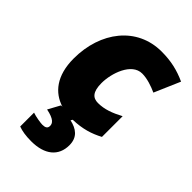

<svg xmlns="http://www.w3.org/2000/svg" viewBox="-236 -656 990 990"><g transform="rotate(45 258.5 -161.5)"><path d="M342 115C342 57 306 31 255 20L261 10C331 8 381 -8 430 -34V-185C381 -159 339 -143 292 -143C255 -143 232 -164 232 -229C232 -300 269 -412 346 -412C382 -412 423 -398 456 -383L517 -524C460 -550 406 -563 337 -563C157 -563 41 -412 41 -217C41 -91 98 -24 176 0H166L130 66C190 78 201 97 201 115C201 133 189 139 168 139C156 139 116 133 94 125V226C118 235 148 240 188 240C286 240 342 194 342 115Z"/></g></svg>

Font: Noto Sans UI Black
Style: Italic
Weight: 900
Italic angle: -372°
Designer: Monotype Design Team
Foundry: Monotype Imaging Inc.
Version: Version 1.901